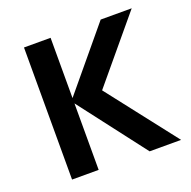

<svg xmlns="http://www.w3.org/2000/svg" viewBox="-108 -662 792 795"><g transform="rotate(-20 288.0 -264.0)"><path d="M78.1 27.3V-554.7H195.3V-289.1L416 -554.7H552.7L321.3 -277.3L558.6 27.3H419.9L195.3 -265.6V27.3Z"/></g></svg>

Font: GenEi M Gothic v2 Medium
Style: Regular
Weight: 500
Version: Version 2.0